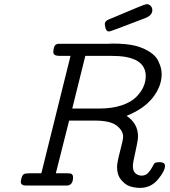

<svg xmlns="http://www.w3.org/2000/svg" viewBox="-20 -894 821 925"><path d="M80.1 -18.1Q80.1 -23.9 84 -37.4Q87.9 -50.8 95 -54.9Q102.1 -59.1 122.1 -59.1H179.2L319.8 -625H264.2Q237.3 -625 236.8 -643.1Q237.8 -675.3 252.9 -681.2Q257.8 -683.1 268.1 -683.1H502Q505.9 -683.1 512 -683.6Q518.1 -684.1 522 -684.1Q590.8 -684.1 634.8 -672.9Q675.8 -661.6 703.9 -642.3Q731.9 -623 742.4 -600.6Q752.9 -578.1 755.9 -564Q758.8 -549.8 758.8 -536.1Q758.8 -479 716.8 -424.6Q674.8 -370.1 589.8 -335.9Q645 -298.8 645 -236.8Q645 -217.8 632.6 -163.8Q620.1 -109.9 620.1 -94.2Q620.1 -69.3 633.1 -58.6Q646 -47.9 662.1 -47.9Q681.2 -47.9 693.6 -61Q706.1 -74.2 714.1 -90.1Q722.2 -106 725.1 -107.9Q731.9 -112.8 748 -112.8Q774.9 -112.8 774.9 -95.2Q774.9 -70.3 741 -29.5Q707 11.2 654.8 11.2Q629.9 11.2 606.4 3.7Q583 -3.9 563.5 -27.8Q543.9 -51.8 543.9 -88.9Q543.9 -110.8 558.6 -166Q573.2 -221.2 573.2 -234.9Q573.2 -264.6 542.2 -288.8Q511.2 -313 437 -313H313L249 -59.1H305.2Q314.9 -59.1 319.6 -58.1Q324.2 -57.1 328.1 -53Q332 -48.8 332 -40Q332 0 299.8 0H106Q80.1 0 80.1 -18.1ZM328.1 -371.1H459Q520 -371.1 565.9 -386.5Q611.8 -401.9 636 -426.5Q660.2 -451.2 671.1 -476.1Q682.1 -501 682.1 -526.9Q682.1 -603 584 -620.1Q553.2 -625 509.8 -625H391.1ZM484.9 -778.8Q484.9 -793 506.8 -801.8Q509.8 -802.7 511.2 -803.2Q677.2 -874 685.1 -874Q698.2 -874 706.1 -865.5Q713.9 -856.9 713.9 -845.2Q713.9 -819.3 678.2 -806.2Q512.2 -742.2 505.9 -742.2Q493.7 -742.2 489.3 -755.6Q484.9 -769 484.9 -778.8Z"/></svg>

Font: CMU Concrete
Style: Italic
Weight: 500
Italic angle: -14.04°
Version: Version 0.7.0